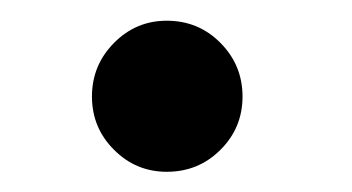

<svg xmlns="http://www.w3.org/2000/svg" viewBox="-20 -158 348 190"><path d="M145 12Q114.5 12 92.8 -9.8Q71 -31.5 71 -62.5Q71 -93.5 92.8 -115.5Q114.5 -137.5 145 -137.5Q176.5 -137.5 198.2 -115.5Q220 -93.5 220 -62.5Q220 -31.5 198.2 -9.8Q176.5 12 145 12Z"/></svg>

Font: League Spartan Thin Medium
Style: Regular
Weight: 500
Version: Version 2.002